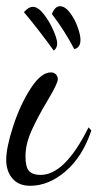

<svg xmlns="http://www.w3.org/2000/svg" viewBox="-25 -572 314 618"><path d="M-5 -58Q-5 -97 17.5 -166Q40 -235 73.5 -287Q107 -339 139 -339Q148 -339 154.5 -333Q161 -327 161 -317Q161 -303 129 -250Q96 -195 76.5 -151.5Q57 -108 57 -69Q57 -34 68.5 -21.5Q80 -9 106 -9Q184 -9 260 -162L269 -152Q241 -68 186.5 -21Q132 26 72 26Q35 26 15 2.5Q-5 -21 -5 -58ZM142 -527Q152 -552 168 -552Q184 -552 199.5 -532Q215 -512 224.5 -486Q234 -460 234 -444Q234 -418 214 -414Q182 -475 142 -527ZM52 -533Q67 -550 81 -550Q97 -550 115 -527.5Q133 -505 146 -476Q159 -447 159 -432Q159 -417 148 -409Q103 -472 52 -533Z"/></svg>

Font: Dancing Script
Style: Regular
Weight: 400
Designer: Pablo Impallari
Foundry: Pablo Impallari
Version: Version 2.000